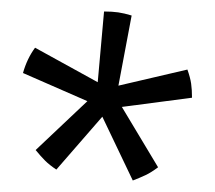

<svg xmlns="http://www.w3.org/2000/svg" viewBox="-20 -669 374 334"><path d="M211 -355 158 -466 78 -374Q66 -382 58.5 -389.5Q51 -397 42 -408L132 -493L20 -542Q27 -567 41 -586L150 -526L161 -649Q175 -649 185.5 -647.5Q196 -646 209 -642L186 -520L306 -548Q311 -534 312.5 -523.5Q314 -513 314 -499L192 -483L255 -378Q243 -369 233.5 -364.5Q224 -360 211 -355Z"/></svg>

Font: Scope One
Style: Regular
Weight: 400
Designer: Dalton Maag Ltd
Foundry: Dalton Maag Ltd
Version: Version 1.002; ttfautohint (v1.4.1) -l 11 -r 50 -G 50 -x 14 